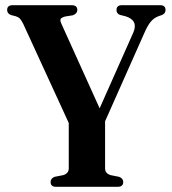

<svg xmlns="http://www.w3.org/2000/svg" viewBox="-20 -720 662 740"><path d="M455 -18.5Q455 0 433.5 0H196Q175 0 175 -18.5Q175 -32.5 190.5 -38.5L223.5 -45Q245 -51.5 245 -71V-246L69.5 -628Q62 -643 55.8 -649Q49.5 -655 40 -657.5L22.5 -662Q7.5 -667.5 7.5 -681.5Q7.5 -700 29 -700H255.5Q278 -700 278 -682Q278 -667.5 260.5 -661L231.5 -656.5Q215.5 -652 213.2 -646Q211 -640 218 -625.5L364 -302.5L494 -595Q514 -642 463 -657.5L442.5 -662.5Q429 -667.5 429 -681.5Q429 -700 450 -700H597Q618 -700 618 -681.5Q618 -668 604 -662L595 -659Q575 -652.5 562 -637.5Q549 -622.5 535.5 -591L385 -252.5V-71Q385 -51.5 406.5 -45L439 -38.5Q455 -32.5 455 -18.5Z"/></svg>

Font: Fraunces 144pt S050 SemiBold
Style: Regular
Weight: 600
Version: Version 1.000; ttfautohint (v1.8.3)